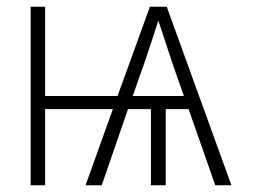

<svg xmlns="http://www.w3.org/2000/svg" viewBox="-20 -550 760 570"><path d="M71 0H114V-226H315L234 0H282L360 -226H428V0H472V-226H540L619 0H667L475 -530H425L329 -265H114V-530H71ZM374 -265 405 -353Q417 -387 428 -421Q439 -455 450 -489Q461 -455 472.5 -421Q484 -387 495 -353L526 -265Z"/></svg>

Font: Iosevka Sparkle Extralight
Style: Regular
Weight: 200
Designer: Belleve Invis
Foundry: Belleve Invis
Version: Version 4.5.0; ttfautohint (v1.8.3)